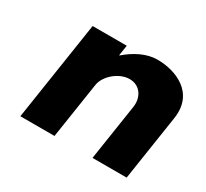

<svg xmlns="http://www.w3.org/2000/svg" viewBox="-112 -695 925 862"><g transform="rotate(30 350.0 -264.0)"><path d="M74.5 0H251.5L295.9 -290C303.7 -341 363.2 -390 416.2 -390C473.2 -390 500.7 -341 492.9 -290L448.5 0H625.5L677.2 -338C699.1 -481 575.3 -528 481.3 -528C425.3 -528 369.9 -499 323.7 -459H321.7L330 -513H153Z"/></g></svg>

Font: Sztylet
Style: BdObl
Weight: 700
Foundry: Cannot Into Space Fonts, PlusOne Fonts
Version: Version 0.12